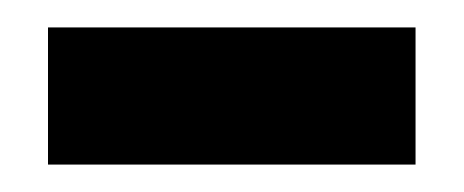

<svg xmlns="http://www.w3.org/2000/svg" viewBox="-20 -308 338 140"><path d="M283 -188H15V-288H283Z"/></svg>

Font: Tajawal
Style: Bold
Weight: 700
Designer: Boutros Fonts
Foundry: Created by Boutros International 2017
Version: Version 1.700